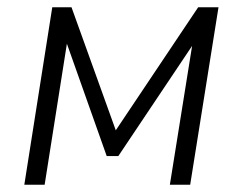

<svg xmlns="http://www.w3.org/2000/svg" viewBox="-20 -509 668 529"><path d="M47 0 124 -489H177L299 -150L526 -489H582L504 0H448L514 -412H529L306 -79H274L156 -412H168L103 0Z"/></svg>

Font: Nunito Sans 10pt SemiCondensed Light
Style: Italic
Weight: 300
Width: 4
Italic angle: -9°
Designer: Vernon Adams
Foundry: Vernon Adams
Version: Version 3.101;gftools[0.9.27]